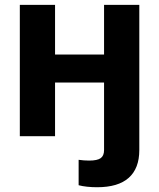

<svg xmlns="http://www.w3.org/2000/svg" viewBox="-20 -566 661 798"><path d="M383.6 212.2Q361.7 212.2 341.7 210Q321.7 207.9 306.8 203.8V98.2Q318 99.7 329 100.6Q340 101.4 350.3 101.4Q384.5 101.4 398.5 91.3Q412.5 81.2 412.5 57.7V0H559V57.7Q559 134 515 173.1Q471.1 212.2 383.6 212.2ZM453.1 -339.3V-222.9H167.8V-339.3ZM208.8 -545.9V0H62.4V-545.9ZM559 -545.9V0H412.5V-545.9Z"/></svg>

Font: Adwaita Sans
Style: Regular
Weight: 400
Designer: Rasmus Andersson
Foundry: rsms
Version: Version 4.001;git-9221beed3